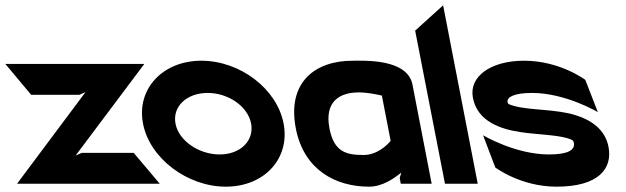

<svg xmlns="http://www.w3.org/2000/svg" viewBox="-51 -690 2352 721"><path d="M13 0H549L451 -116H256L233 -106L491 -450H-31L66 -334H247L270 -344Z M486 -226C511 -95 653 11 797 11C942 11 1039 -95 1014 -226C989 -357 850 -462 705 -462C561 -462 461 -357 486 -226ZM608 -226C596 -290 650 -341 729 -341C807 -341 880 -290 892 -226C904 -162 852 -110 774 -110C695 -110 620 -162 608 -226Z M1060 -207C1090 -53 1208 11 1335 11C1385 11 1429 -20 1456 -42L1450 -22L1454 0H1570L1498 -372C1479 -470 1318 -462 1273 -462C1132 -462 1026 -381 1060 -207ZM1186 -209C1167 -309 1225 -343 1296 -343C1327 -343 1362 -336 1383 -331L1416 -161C1404 -146 1365 -108 1315 -108C1249 -108 1203 -119 1186 -209Z M1620 0H1743L1613 -670L1508 -575Z M1725 -322C1742 -234 1829 -205 1903 -194C1962 -185 2032 -184 2076 -172C2098 -166 2102 -163 2104 -154C2109 -127 2083 -110 2010 -110C1884 -110 1763 -182 1763 -182L1809 -61C1809 -61 1904 11 2039 11C2197 11 2250 -57 2234 -139C2221 -206 2166 -240 2112 -257C2037 -281 1941 -275 1880 -292C1858 -298 1856 -300 1855 -307C1852 -325 1879 -341 1947 -341C2073 -341 2194 -269 2194 -269L2147 -390C2147 -390 2052 -462 1917 -462C1791 -462 1709 -402 1725 -322Z"/></svg>

Font: Charger EcoBlack
Style: OpObl
Weight: 1000
Designer: Jasper
Foundry: Cannot Into Space Fonts
Version: Version 1.1